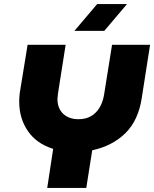

<svg xmlns="http://www.w3.org/2000/svg" viewBox="-20 -919 754 939"><path d="M211 0 240 -191Q159 -216 116.5 -278Q74 -340 74 -421Q74 -437 75.5 -453.5Q77 -470 80 -485L115 -700H301L265 -471Q264 -462 262.5 -452.5Q261 -443 261 -435Q261 -389 289 -362.5Q317 -336 364 -336Q399 -336 424.5 -350.5Q450 -365 466.5 -392Q483 -419 489 -456L528 -700H714L673 -438Q656 -329 592.5 -267Q529 -205 431 -184L402 0ZM344 -768 455 -899H601L490 -768Z"/></svg>

Font: MuseoModerno ExtraBold
Style: Italic
Weight: 800
Italic angle: -9°
Designer: Pablo Cosgaya, Héctor Gatti, Marcela Romero, and the Authors of The MuseoModerno Project.
Foundry: Omnibus-Type Team
Version: Version 1.003